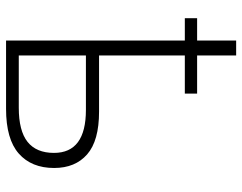

<svg xmlns="http://www.w3.org/2000/svg" viewBox="-103 -697 800 634"><g transform="rotate(90 297.0 -380.0)"><path d="M163.1 -759.8V-630.9H289.1V-590.3H163.1V-307.1H348.6Q444.8 -307.1 489.7 -267.8Q534.7 -228.5 534.7 -158.7Q534.7 -84 487.1 -42Q439.5 0 339.4 0H113.8V-590.3H40V-630.9H113.8V-759.8ZM342.8 -263.7H163.1V-42H335.4Q412.1 -42 448.5 -71Q484.9 -100.1 484.9 -158.2Q484.9 -263.7 342.8 -263.7Z"/></g></svg>

Font: Open Sans Light
Style: Regular
Weight: 300
Designer: Monotype Design Team
Foundry: Monotype Imaging Inc.
Version: Version 3.000; ttfautohint (v1.8.4)